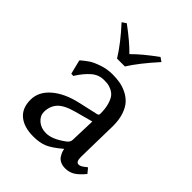

<svg xmlns="http://www.w3.org/2000/svg" viewBox="-190 -748 861 861"><g transform="rotate(45 240.5 -318.0)"><path d="M386.2 -76.2Q386.2 -44.9 402.8 -44.9Q409.7 -44.9 416 -48.1Q422.4 -51.3 431.4 -58.3Q440.4 -65.4 440.9 -65.9L443.8 -64L460.9 -43Q436 -13.2 416.5 -1.7Q397 9.8 372.1 9.8Q354.5 9.8 341.6 3.4Q328.6 -2.9 322 -13.2Q315.4 -23.4 312.3 -31.7Q309.1 -40 308.1 -47.9H306.2Q265.6 -13.7 238.3 -2Q210.9 9.8 169.9 9.8Q111.8 9.8 78.4 -17.3Q44.9 -44.4 44.9 -98.1Q44.9 -148.9 89.4 -187.5Q133.8 -226.1 210.9 -243.2L304.2 -264.2Q311 -266.6 311 -275.9Q311 -308.1 304.2 -331.3Q297.4 -354.5 288.1 -366.2Q278.8 -377.9 264.2 -384.8Q249.5 -391.6 239.3 -392.8Q229 -394 214.8 -394Q182.1 -394 155.8 -371.1Q129.4 -348.1 105 -309.1L91.8 -310.1L75.2 -377L78.1 -380.9Q96.2 -396 111.1 -406.2Q126 -416.5 158 -427.7Q189.9 -439 225.1 -439Q250 -439 271.7 -435.3Q293.5 -431.6 315.9 -420.7Q338.4 -409.7 354.2 -392.3Q370.1 -375 380.1 -345.5Q390.1 -315.9 390.1 -276.9Q390.1 -273.4 388.2 -183.1Q386.2 -92.8 386.2 -76.2ZM310.1 -225.1 225.1 -202.1Q169.4 -187 147.7 -162.6Q126 -138.2 126 -102.1Q126 -77.6 147 -59.3Q168 -41 200.2 -41Q240.2 -41 292 -80.1Q306.2 -90.8 306.2 -106ZM189 -502.9Q151.4 -564 87.9 -632.8L107.9 -646Q177.2 -594.7 213.9 -556.2Q252.9 -596.2 321.8 -646L340.8 -632.8Q272.9 -557.6 238.8 -502.9Z"/></g></svg>

Font: Linux Biolinum
Style: Regular
Weight: 400
Designer: Philipp H. Poll
Foundry: Philipp H. Poll
Version: Version 0.6.4